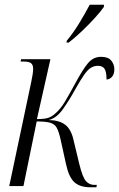

<svg xmlns="http://www.w3.org/2000/svg" viewBox="-20 -786 503 811"><path d="M362 5Q318 5 294.5 -16Q271 -37 259 -92L235 -201Q228 -231 219.5 -246.5Q211 -262 192 -267.5Q173 -273 135 -273L79 0H19L112 -440Q116 -459 118 -472.5Q120 -486 120 -495Q120 -513 110.5 -519.5Q101 -526 81 -526H67L69 -536H193L136 -283Q169 -283 184.5 -288.5Q200 -294 214 -307Q236 -326 254.5 -357Q273 -388 298 -434Q329 -492 351.5 -519Q374 -546 407 -546Q437 -546 450 -530Q463 -514 463 -494Q463 -473 453.5 -462Q444 -451 430 -450Q430 -483 421.5 -495.5Q413 -508 394 -508Q377 -508 363.5 -499.5Q350 -491 335 -469.5Q320 -448 298 -409Q274 -365 246.5 -326Q219 -287 186 -279Q231 -278 255.5 -259Q280 -240 290 -197L315 -93Q329 -36 343.5 -20.5Q358 -5 378 -5H389L387 5ZM262 -614Q288 -645 313 -685.5Q338 -726 359 -766H419V-757Q405 -737 380 -709.5Q355 -682 325.5 -654Q296 -626 270 -606H261Z"/></svg>

Font: Noto Serif Display ExtraCondensed Light
Style: Italic
Weight: 300
Width: 2
Italic angle: -12°
Designer: Monotype Design Team
Foundry: Monotype Imaging Inc.
Version: Version 2.009